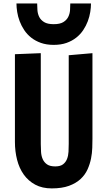

<svg xmlns="http://www.w3.org/2000/svg" viewBox="-20 -1051 608 1087"><path d="M64.5 -744.1 210.9 -750V-235.4Q210.9 -212.9 212.4 -190.4Q213.9 -168 221.9 -149.9Q230 -131.8 246.3 -120.4Q262.7 -108.9 293 -108.9Q321.3 -108.9 336.7 -120.6Q352.1 -132.3 359.4 -150.9Q366.7 -169.4 367.9 -192.1Q369.1 -214.8 369.1 -236.8V-738.3L503.4 -750V-264.2Q503.4 -242.7 502.4 -213.6Q501.5 -184.6 495.4 -153.6Q489.3 -122.6 475.6 -92Q461.9 -61.5 436.3 -37.6Q410.6 -13.7 370.8 1Q331.1 15.6 272.9 15.6Q218.8 15.6 179.4 -5.6Q140.1 -26.9 114.5 -62.7Q88.9 -98.6 76.7 -146.5Q64.5 -194.3 64.5 -247.1ZM190.4 -1031.2Q190.4 -1013.7 191.9 -993.2Q193.4 -972.7 202.1 -955.1Q210.9 -937.5 230 -925.8Q249 -914.1 284.2 -914.1Q319.3 -914.1 338.4 -925.8Q357.4 -937.5 366.2 -955.1Q375 -972.7 376.5 -993.2Q377.9 -1013.7 377.9 -1031.2H495.1Q495.1 -1008.8 491 -982.9Q486.8 -957 477.1 -930.9Q467.3 -904.8 451.2 -880.6Q435.1 -856.4 411.6 -837.9Q388.2 -819.3 356.7 -808.1Q325.2 -796.9 284.2 -796.9Q243.2 -796.9 211.7 -808.1Q180.2 -819.3 156.7 -837.9Q133.3 -856.4 117.2 -880.6Q101.1 -904.8 91.3 -930.9Q81.5 -957 77.4 -982.9Q73.2 -1008.8 73.2 -1031.2Z"/></svg>

Font: Francois One
Style: Regular
Weight: 400
Designer: Vernon Adams
Foundry: vernon adams
Version: Version 1.000